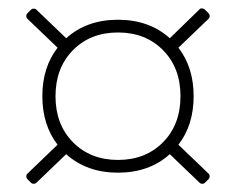

<svg xmlns="http://www.w3.org/2000/svg" viewBox="-20 -620 574 467"><path d="M46 -185Q44 -187 44 -191Q44 -195 46 -197L120 -268Q83 -316 83 -386Q83 -456 120 -504L46 -575Q44 -577 44 -581Q44 -585 46 -587L56 -597Q58 -599 62 -599Q66 -599 68 -597L141 -527Q191 -572 267 -572Q343 -572 393 -527L466 -598Q468 -600 472 -599.5Q476 -599 478 -597L488 -587Q490 -585 490 -581Q490 -577 488 -575L414 -504Q451 -456 451 -386Q451 -316 414 -268L488 -197Q490 -195 490 -191Q490 -187 488 -185L478 -175Q476 -173 472 -173Q468 -173 466 -175L393 -245Q343 -200 267 -200Q191 -200 141 -245L68 -175Q66 -173 62 -173Q58 -173 56 -175ZM419 -386Q419 -455 376.5 -498Q334 -541 267 -541Q200 -541 157.5 -498Q115 -455 115 -386Q115 -317 157.5 -274Q200 -231 267 -231Q334 -231 376.5 -274Q419 -317 419 -386Z"/></svg>

Font: LINE Seed Sans TH App Thin
Style: Regular
Weight: 250
Designer: Dalton Maag Ltd | Thai characters by Cadson Demak Co.,Ltd.
Foundry: Dalton Maag Ltd
Version: Version 1.003